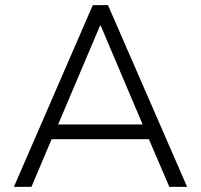

<svg xmlns="http://www.w3.org/2000/svg" viewBox="-20 -725 779 745"><path d="M34 0 340 -705H399L706 0H637L550 -203L586 -185H153L188 -203L102 0ZM368 -625 200 -229 176 -242H562L539 -229L371 -625Z"/></svg>

Font: Nunito Sans 10pt Light
Style: Regular
Weight: 300
Designer: Vernon Adams
Foundry: Vernon Adams
Version: Version 3.101;gftools[0.9.27]